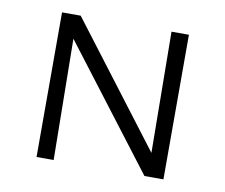

<svg xmlns="http://www.w3.org/2000/svg" viewBox="-59 -536 713 608"><g transform="rotate(10 297.5 -232.5)"><path d="M502 -465V0H441L144 -389L149 0H94V-465H154L450 -76L446 -465Z"/></g></svg>

Font: Ysabeau SC Semilight
Style: Regular
Weight: 300
Designer: Christian Thalmann (Catharsis Fonts)
Version: Version 0.003